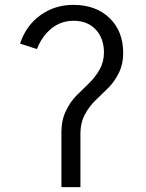

<svg xmlns="http://www.w3.org/2000/svg" viewBox="-20 -769 599 789"><path d="M62.5 -589.8Q86.9 -664.1 146 -706.5Q205.1 -749 281.2 -749Q374 -749 430.2 -694.8Q486.3 -640.6 486.3 -550.8Q486.3 -505.9 468.3 -469.2Q450.2 -432.6 424.3 -407.2Q398.4 -381.8 372.6 -356.9Q346.7 -332 328.6 -297.9Q310.5 -263.7 310.5 -221.7V0H232.4V-227.5Q232.4 -274.4 250.5 -312.5Q268.6 -350.6 294.4 -376.5Q320.3 -402.3 345.7 -426.8Q371.1 -451.2 389.2 -482.9Q407.2 -514.6 407.2 -552.7Q407.2 -611.3 373.5 -647.5Q339.8 -683.6 282.2 -683.6Q230.5 -683.6 191.4 -651.9Q152.3 -620.1 131.8 -567.4Z"/></svg>

Font: Gothic A1
Style: Regular
Weight: 400
Designer: HanYang I&C Co.,Ltd.
Foundry: HanYang I&C Co.,Ltd.
Version: Version 2.50